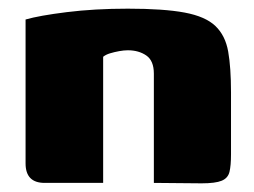

<svg xmlns="http://www.w3.org/2000/svg" viewBox="-20 -422 585 443"><path d="M83 0Q39 0 39 -45V-377Q70 -386 134 -394Q198 -402 275 -402Q358 -402 406 -393Q454 -384 477 -362Q500 -340 506.5 -303Q513 -266 513 -209V-66Q513 -40 509.5 -25.5Q506 -11 491.5 -5Q477 1 445 1L335 0V-252Q335 -282 317.5 -294Q300 -306 275 -306Q266 -306 255 -304Q244 -302 234 -299Q224 -296 218 -291V0Z"/></svg>

Font: Genos ExtraBold
Style: Regular
Weight: 800
Designer: Robert E. Leuschke
Foundry: Robert E. Leuschke
Version: Version 1.010